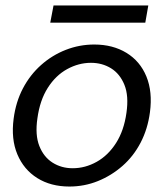

<svg xmlns="http://www.w3.org/2000/svg" viewBox="-20 -671 599 703"><path d="M234 12Q166 12 116.5 -19Q67 -50 43.5 -106Q20 -162 30 -237Q38 -298 64 -347.5Q90 -397 130.5 -433Q171 -469 221 -488.5Q271 -508 325 -508Q393 -508 443 -477.5Q493 -447 516 -391Q539 -335 529 -260Q521 -199 495 -149Q469 -99 428.5 -63.5Q388 -28 338.5 -8Q289 12 234 12ZM246 -55Q292 -55 334 -78.5Q376 -102 405 -147.5Q434 -193 443 -258Q452 -320 435.5 -360.5Q419 -401 386.5 -421Q354 -441 313 -441Q268 -441 226 -418Q184 -395 155 -349.5Q126 -304 117 -238Q108 -177 124 -136.5Q140 -96 172.5 -75.5Q205 -55 246 -55ZM164 -588 176 -651H523L512 -588Z"/></svg>

Font: DM Sans 36pt
Style: Italic
Weight: 400
Italic angle: -10°
Designer: Colophon Foundry, Jonny Pinhorn
Foundry: Colophon Foundry
Version: Version 4.004;gftools[0.9.30]